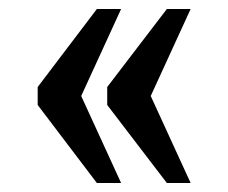

<svg xmlns="http://www.w3.org/2000/svg" viewBox="-20 -484 509 428"><path d="M352 -76H405L316 -270L405 -464H352L219 -290V-250ZM196 -76H250L161 -270L250 -464H196L64 -290V-250Z"/></svg>

Font: Noto Serif Bengali Condensed SemiBold
Style: Regular
Weight: 600
Width: 3
Designer: Juan Bruce, Universal Thirst, Indian Type Foundry and the Monotype Design Team.
Foundry: Monotype Imaging Inc.
Version: Version 2.003